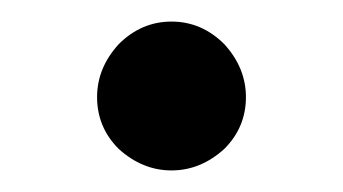

<svg xmlns="http://www.w3.org/2000/svg" viewBox="-20 -152 318 178"><path d="M208 -62Q208 -34 188 -14Q166 6 139 6Q112 6 90 -14Q70 -34 70 -62Q70 -89 90 -111Q111 -132 139 -132Q167 -132 188 -111Q208 -89 208 -62Z"/></svg>

Font: Bailleul Roman
Style: Roman
Weight: 400
Version: Version 1